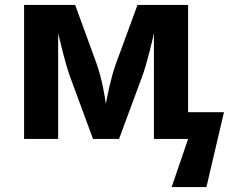

<svg xmlns="http://www.w3.org/2000/svg" viewBox="-20 -566 946 782"><path d="M746.1 -108.9H892.1L820.8 195.8H679.2L746.1 0H606.9V-430.2Q604.5 -419.9 599.9 -399.7Q595.2 -379.4 588.6 -353.8Q582 -328.1 573.7 -299.6Q565.4 -271 555.2 -244.1L464.8 0H358.9L268.1 -246.1Q258.3 -272.5 250.5 -299.6Q242.7 -326.7 236.3 -351.6Q230 -376.5 225.1 -397Q220.2 -417.5 216.8 -430.2V0H78.1V-545.9H286.1L371.1 -313Q380.9 -286.6 387.9 -259.5Q395 -232.4 399.7 -209.2Q404.3 -186 407.2 -168.5Q410.2 -150.9 411.1 -143.1Q413.1 -151.9 416.3 -169.2Q419.4 -186.5 424.6 -209.2Q429.7 -231.9 436.8 -257.8Q443.8 -283.7 453.1 -309.1L540 -545.9H746.1Z"/></svg>

Font: Droid Sans
Style: Bold
Weight: 700
Foundry: Ascender Corporation
Version: Version 1.00 build 112